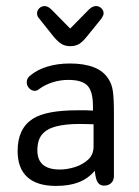

<svg xmlns="http://www.w3.org/2000/svg" viewBox="-20 -602 459 632"><path d="M286 -238Q271 -239 262.5 -239Q254 -239 248.5 -239Q243 -239 237 -239Q183 -239 146.5 -232Q110 -225 88 -211Q38 -179 38 -105Q38 -48 70 -19Q102 10 164 10Q208 10 239 -2Q270 -14 292 -40Q295 -10 302.5 -0.5Q310 9 322 9Q337 9 346 0.5Q355 -8 355 -23V-226Q355 -278 351.5 -302Q348 -326 337 -342Q321 -368 289 -380.5Q257 -393 210 -393Q169 -393 135 -382.5Q101 -372 78 -352Q68 -344 68 -331Q68 -320 76 -311.5Q84 -303 95 -303Q102 -303 109 -309Q128 -323 153 -331Q178 -339 205 -339Q250 -339 268 -320Q286 -301 286 -252ZM288 -193V-120Q288 -93 270 -76.5Q252 -60 226.5 -52Q201 -44 177 -44Q103 -44 103 -107Q103 -141 118.5 -159.5Q134 -178 165 -186Q196 -194 242 -194Q262 -194 268.5 -193.5Q275 -193 288 -193ZM211 -508 150 -570Q138 -582 127 -582Q117 -582 109.5 -575Q102 -568 102 -558Q102 -548 109 -541L156 -482Q171 -464 183 -457Q195 -450 211 -450Q228 -450 240 -457Q252 -464 267 -483L314 -541Q317 -546 319 -550Q321 -554 321 -558Q321 -568 313.5 -575Q306 -582 296 -582Q284 -582 272 -570Z"/></svg>

Font: Beiruti
Style: Regular
Weight: 400
Designer: Arlette Boutros
Foundry: Boutros
Version: Version 1.41